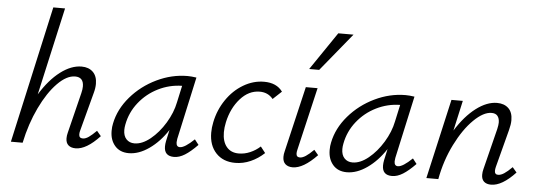

<svg xmlns="http://www.w3.org/2000/svg" viewBox="-48 -848 2776 993"><g transform="rotate(5 1340.0 -351.5)"><path d="M319 -43Q319 -57 323 -72L375 -282Q380 -302 380 -317Q380 -365 336 -365Q292 -365 244 -316Q196 -267 156 -183.5Q116 -100 95 0H34L192 -711H253L151 -256Q199 -334 255 -376.5Q311 -419 365 -419Q402 -419 424 -397.5Q446 -376 446 -336Q446 -314 439 -289L386 -89Q383 -79 383 -69Q383 -49 403 -49Q417 -49 433.5 -60.5Q450 -72 473 -95L495 -69Q426 5 370 5Q346 5 332.5 -7Q319 -19 319 -43Z M548 -101Q548 -123 552 -140Q567 -215 622 -279Q677 -343 755 -380.5Q833 -418 915 -418Q935 -418 961 -414L890 -90Q888 -76 888 -72Q888 -48 907 -48Q932 -48 981 -95L1002 -68Q966 -31 937 -13Q908 5 881 5Q830 5 830 -45Q830 -58 833 -73L846 -132Q805 -69 751.5 -31.5Q698 6 646 6Q600 6 574 -24Q548 -54 548 -101ZM872 -278 891 -365Q826 -364 767.5 -335Q709 -306 668.5 -255Q628 -204 616 -140Q613 -125 613 -112Q613 -81 629 -64Q645 -47 671 -47Q711 -47 753.5 -81.5Q796 -116 828.5 -169.5Q861 -223 872 -278Z M1062 -137Q1062 -164 1068 -192Q1081 -256 1117 -309Q1153 -362 1204.5 -392.5Q1256 -423 1312 -423Q1377 -423 1408 -380L1363 -338Q1337 -370 1294 -370Q1237 -370 1193 -320.5Q1149 -271 1133 -197Q1127 -169 1127 -145Q1127 -97 1149.5 -69.5Q1172 -42 1213 -42Q1243 -42 1272 -54.5Q1301 -67 1324 -88L1349 -56Q1317 -26 1278.5 -9Q1240 8 1199 8Q1136 8 1099 -31.5Q1062 -71 1062 -137Z M1445 -45Q1445 -59 1449 -74L1529 -414H1590L1514 -89Q1511 -77 1511 -69Q1511 -49 1530 -49Q1543 -49 1560 -60Q1577 -71 1601 -95L1623 -69Q1552 5 1497 5Q1473 5 1459 -7.5Q1445 -20 1445 -45ZM1672 -706H1751L1590 -509H1538Z M1680 -101Q1680 -123 1684 -140Q1699 -215 1754 -279Q1809 -343 1887 -380.5Q1965 -418 2047 -418Q2067 -418 2093 -414L2022 -90Q2020 -76 2020 -72Q2020 -48 2039 -48Q2064 -48 2113 -95L2134 -68Q2098 -31 2069 -13Q2040 5 2013 5Q1962 5 1962 -45Q1962 -58 1965 -73L1978 -132Q1937 -69 1883.5 -31.5Q1830 6 1778 6Q1732 6 1706 -24Q1680 -54 1680 -101ZM2004 -278 2023 -365Q1958 -364 1899.5 -335Q1841 -306 1800.5 -255Q1760 -204 1748 -140Q1745 -125 1745 -112Q1745 -81 1761 -64Q1777 -47 1803 -47Q1843 -47 1885.5 -81.5Q1928 -116 1960.5 -169.5Q1993 -223 2004 -278Z M2477 -42Q2477 -57 2481 -72L2534 -284Q2539 -306 2539 -318Q2539 -340 2529 -352.5Q2519 -365 2498 -365Q2456 -365 2405.5 -315.5Q2355 -266 2313 -182Q2271 -98 2253 0H2191L2285 -414H2344L2309 -257Q2357 -334 2413 -376.5Q2469 -419 2522 -419Q2559 -419 2581 -398Q2603 -377 2603 -336Q2603 -314 2595 -284L2544 -89Q2541 -77 2541 -68Q2541 -49 2559 -49Q2573 -49 2590 -60Q2607 -71 2631 -95L2653 -69Q2584 5 2527 5Q2503 5 2490 -7Q2477 -19 2477 -42Z"/></g></svg>

Font: LXGW Bright GB
Style: Italic
Weight: 400
Italic angle: -12°
Designer: Christian Thalmann (Catharsis Fonts)
Foundry: LXGW / Christian Thalmann (Catharsis Fonts) / Fontworks Inc.
Version: Version 5.510